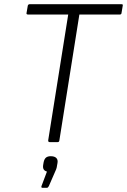

<svg xmlns="http://www.w3.org/2000/svg" viewBox="-20 -675 603 912"><path d="M216 0Q208 0 209 -9L304 -606H113Q110 -606 107.5 -607.5Q105 -609 106 -613L112 -648Q114 -655 121 -655H557Q561 -655 562.5 -653.5Q564 -652 563 -648L557 -612Q556 -606 549 -606H357L262 -8Q261 0 254 0ZM181 217Q175 217 177 209L203 140Q192 137 187.5 129.5Q183 122 185 109L187 97Q190 81 198 74Q206 67 221 67Q239 67 247.5 75.5Q256 84 253 100L251 111Q250 120 247 128.5Q244 137 239 147L212 209Q208 217 203 217Z"/></svg>

Font: Sofia Sans Light
Style: Italic
Weight: 300
Italic angle: -9°
Version: Version 4.100-B